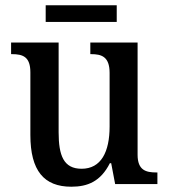

<svg xmlns="http://www.w3.org/2000/svg" viewBox="-20 -697 639 727"><path d="M153 -614H422V-677H153ZM250 10C312 10 361 -10 396 -79H401L416 0H576V-44H572C533 -44 501 -52 501 -111V-536H322V-492H325C364 -492 395 -483 395 -421V-218C395 -122 363 -58 289 -58C221 -58 202 -108 202 -196V-536H22V-492H25C67 -492 95 -482 95 -423V-186C95 -50 147 10 250 10Z"/></svg>

Font: Noto Serif Hebrew SemiCondensed Medium
Style: Regular
Weight: 500
Width: 4
Designer: Monotype Design Team
Foundry: Monotype Imaging Inc.
Version: Version 2.004